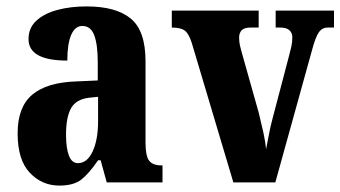

<svg xmlns="http://www.w3.org/2000/svg" viewBox="-20 -569 1062 599"><path d="M165 10Q111 10 73 -30Q35 -70 35 -153Q35 -235 80.5 -273.5Q126 -312 218 -315L285 -318V-374Q285 -430 274 -459Q263 -488 237 -488Q214 -488 202 -460Q190 -432 190 -380Q69 -380 69 -447Q69 -482 93.5 -504.5Q118 -527 159 -538Q200 -549 250 -549Q342 -549 388 -511Q434 -473 434 -378V-124Q434 -83 445 -68Q456 -53 484 -53H487V0H313L294 -69H286Q258 -28 234 -9Q210 10 165 10ZM223 -60Q252 -60 269 -96.5Q286 -133 286 -191V-267L257 -264Q217 -259 201.5 -231Q186 -203 186 -149Q186 -107 195 -83.5Q204 -60 223 -60Z M578 -436Q569 -464 556.5 -473.5Q544 -483 516 -483V-536H787V-483H761Q742 -483 734 -474.5Q726 -466 726 -452Q726 -439 728.5 -427.5Q731 -416 734 -406L787 -218Q795 -186 801.5 -156.5Q808 -127 810 -103Q814 -122 818.5 -147Q823 -172 830 -198L881 -392Q886 -411 889 -424Q892 -437 892 -453Q892 -466 883 -474.5Q874 -483 855 -483H840V-536H1022V-483H1002Q985 -483 974.5 -468Q964 -453 953 -411L839 0H708Z"/></svg>

Font: Noto Serif Ethiopic ExtraCondensed ExtraBold
Style: Regular
Weight: 800
Width: 2
Designer: Monotype Design Team
Foundry: Monotype Imaging Inc.
Version: Version 2.102; ttfautohint (v1.8.4.7-5d5b)